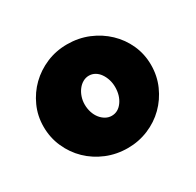

<svg xmlns="http://www.w3.org/2000/svg" viewBox="-78 -782 467 458"><g transform="rotate(-30 155.0 -552.5)"><path d="M302.7 -553.7Q302.7 -523.4 291 -497.1Q279.3 -470.7 259.5 -451.2Q239.7 -431.6 212.9 -420.4Q186 -409.2 156.2 -409.2Q125 -409.2 97.9 -420.4Q70.8 -431.6 50.5 -451.2Q30.3 -470.7 18.6 -497.1Q6.8 -523.4 6.8 -553.7Q6.8 -583.5 18.6 -609.4Q30.3 -635.3 50 -654.5Q69.8 -673.8 96.4 -685.1Q123 -696.3 153.3 -696.3Q184.6 -696.3 211.7 -685.1Q238.8 -673.8 259 -654.5Q279.3 -635.3 291 -609.4Q302.7 -583.5 302.7 -553.7ZM202.1 -550.8Q202.1 -561.5 199 -571.5Q195.8 -581.5 190.4 -589.1Q185.1 -596.7 177.5 -601.1Q169.9 -605.5 161.1 -605.5Q152.3 -605.5 144.5 -601.1Q136.7 -596.7 130.9 -589.1Q125 -581.5 121.6 -571.5Q118.2 -561.5 118.2 -550.8Q118.2 -539.1 121.6 -528.8Q125 -518.6 130.9 -511.2Q136.7 -503.9 144.5 -499.5Q152.3 -495.1 161.1 -495.1Q178.7 -495.1 190.4 -511.2Q202.1 -527.3 202.1 -550.8Z"/></g></svg>

Font: Luckiest Guy
Style: Regular
Weight: 400
Designer: Astigmatic (AOETI)
Foundry: Astigmatic (AOETI)
Version: Version 1.000